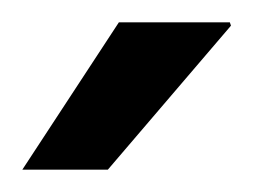

<svg xmlns="http://www.w3.org/2000/svg" viewBox="-20 -743 227 172"><path d="M0 -591 86.5 -723H185.9L186.9 -720L76.6 -591Z"/></svg>

Font: Archivo SemiBold
Style: Regular
Weight: 600
Designer: Hector Gatti
Foundry: Omnibus-Type
Version: Version 2.001